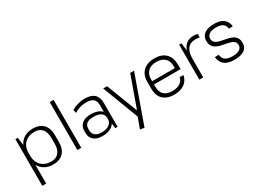

<svg xmlns="http://www.w3.org/2000/svg" viewBox="-32 -1557 3473 2566"><g transform="rotate(-30 1705.0 -274.5)"><path d="M360 7Q288 7 233.5 -24Q179 -55 149 -111.5Q119 -168 119 -244V-301Q119 -377 149 -432Q179 -487 233 -517Q287 -547 360 -547Q463 -547 519 -489Q575 -431 575 -325V-215Q575 -109 519 -51Q463 7 360 7ZM90 -540H127L150 -368V180H90ZM360 -41Q434 -41 474.5 -89Q515 -137 515 -223V-315Q515 -403 474.5 -450.5Q434 -498 360 -498Q262 -498 206 -442.5Q150 -387 150 -289V-254Q150 -155 206.5 -98Q263 -41 360 -41Z M795 -740V0H735V-740Z M1296 -173V-369Q1296 -434 1261.5 -463.5Q1227 -493 1151 -493Q1102 -493 1055 -479Q1008 -465 967 -439L957 -490Q982 -507 1016.5 -519.5Q1051 -532 1089 -539.5Q1127 -547 1162 -547Q1259 -547 1307.5 -502.5Q1356 -458 1356 -369V0H1321ZM1121 7Q1038 7 990.5 -32.5Q943 -72 943 -142V-175Q943 -246 991 -285.5Q1039 -325 1126 -325Q1218 -325 1272 -287.5Q1326 -250 1326 -180V-145Q1326 -74 1271 -33.5Q1216 7 1121 7ZM1137 -41Q1210 -41 1253 -72.5Q1296 -104 1296 -156V-172Q1296 -222 1255.5 -249.5Q1215 -277 1142 -277Q1075 -277 1039 -252.5Q1003 -228 1003 -167V-153Q1003 -98 1038 -69.5Q1073 -41 1137 -41Z M1596 180 1667 -11 1661 27 1445 -540H1505L1688 -66H1692L1862 -540H1921L1661 191Z M2231 7Q2157 7 2105.5 -18.5Q2054 -44 2027 -93.5Q2000 -143 2000 -214V-326Q2000 -395 2028.5 -444.5Q2057 -494 2110 -520.5Q2163 -547 2237 -547Q2349 -547 2409.5 -486.5Q2470 -426 2470 -316V-247H2048V-297H2421L2410 -277V-330Q2410 -407 2364 -450Q2318 -493 2237 -493Q2152 -493 2106 -449Q2060 -405 2060 -325V-209Q2060 -130 2104.5 -88.5Q2149 -47 2231 -47Q2305 -47 2350 -76.5Q2395 -106 2406 -161L2464 -158Q2448 -79 2387 -36Q2326 7 2231 7Z M2617 -540H2652L2677 -346V0H2617ZM2653 -305Q2653 -424 2701.5 -485.5Q2750 -547 2841 -547Q2857 -547 2873.5 -545Q2890 -543 2906 -539L2902 -485Q2873 -493 2838 -493Q2759 -493 2718 -441Q2677 -389 2677 -285Z M3160 6Q3061 6 3009 -33.5Q2957 -73 2946 -156L3007 -158Q3013 -102 3050.5 -75Q3088 -48 3160 -48Q3229 -48 3266.5 -71Q3304 -94 3304 -137Q3304 -172 3285 -191Q3266 -210 3235 -220Q3204 -230 3167 -236.5Q3130 -243 3093 -251.5Q3056 -260 3025 -276.5Q2994 -293 2975 -322Q2956 -351 2956 -400Q2956 -472 3008 -509.5Q3060 -547 3160 -547Q3220 -547 3262.5 -530Q3305 -513 3330 -479Q3355 -445 3361 -395L3300 -392Q3296 -442 3260.5 -467.5Q3225 -493 3160 -493Q3090 -493 3053 -469Q3016 -445 3016 -400Q3016 -365 3035 -345.5Q3054 -326 3085 -316Q3116 -306 3153 -299.5Q3190 -293 3227 -284.5Q3264 -276 3295 -260Q3326 -244 3345 -215Q3364 -186 3364 -137Q3364 -67 3312 -30.5Q3260 6 3160 6Z"/></g></svg>

Font: Pathway Extreme 8pt Thin
Style: Regular
Weight: 100
Version: Version 1.001;gftools[0.9.26]